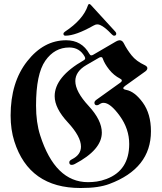

<svg xmlns="http://www.w3.org/2000/svg" viewBox="-20 -920 810 962"><path d="M33.2 0ZM297.9 -750.5Q297.9 -756.3 305.2 -761.2Q397 -821.8 420.4 -892.6Q422.9 -899.9 427 -899.9Q431.2 -899.9 435.5 -895L557.1 -762.2Q562.5 -756.3 562.5 -751.5Q562.5 -741.2 551.8 -741.2Q546.4 -741.2 540 -748Q504.9 -785.2 481.4 -794.9Q474.1 -797.9 466.6 -797.9Q459 -797.9 447.8 -791.5Q358.9 -741.2 308.1 -741.2Q297.9 -741.2 297.9 -750.5ZM33.2 -341.3Q33.2 -507.3 116 -612.8Q198.7 -718.3 311.5 -718.3Q389.6 -718.3 427.7 -650.4Q432.1 -642.6 437 -642.6Q441.9 -642.6 446.8 -645.5L561.5 -712.4Q571.8 -718.3 579.6 -718.3Q592.8 -718.3 600.6 -702.6Q615.7 -672.4 639.2 -642.8Q662.6 -613.3 704.6 -593.8Q718.3 -587.4 718.3 -578.6Q718.3 -569.8 708.5 -562.5L606.4 -489.3Q597.7 -482.9 597.7 -477.8Q597.7 -472.7 611.8 -469.7Q654.8 -461.9 695.6 -405.8Q736.3 -349.6 736.3 -262.2Q736.3 -75.7 527.3 2Q501 11.7 467 16.8Q433.1 22 383.3 22Q126 22 51.8 -211.9Q33.2 -270.5 33.2 -341.3ZM160.6 -391.1Q160.6 -306.2 181.2 -242.2Q256.3 -7.3 420.9 -7.3Q442.4 -7.3 465.1 -10.5Q487.8 -13.7 513.7 -23.4Q627.4 -66.4 627.4 -198.7Q627.4 -273.9 580.1 -339.4Q532.7 -404.8 499 -404.8Q488.8 -404.8 480.2 -398.7Q471.7 -392.6 465.8 -392.6Q453.1 -392.6 453.1 -405.3Q453.1 -413.1 463.4 -420.4L584 -506.8Q590.3 -511.2 590.3 -516.6Q590.3 -522 582 -525.9Q549.8 -542.5 526.9 -571.5Q503.9 -600.6 495.1 -626Q492.7 -633.8 486.8 -633.8Q481 -633.8 477.1 -631.3L413.1 -594.2Q357.4 -562 357.4 -513.7Q357.4 -461.4 423.8 -389.6Q490.2 -317.9 490.2 -255.4Q490.2 -169.4 354.5 -98.1Q346.2 -93.8 339.4 -93.8Q327.1 -93.8 327.1 -106.9Q327.1 -115.2 340.8 -122.1Q385.7 -144.5 385.7 -185.5Q385.7 -235.8 319.8 -306.9Q253.9 -377.9 253.9 -438Q253.9 -534.7 399.9 -618.2Q406.7 -622.1 406.7 -627Q406.7 -631.8 404.3 -636.2Q378.9 -682.1 327.1 -682.1Q253.4 -682.1 207 -615.7Q160.6 -549.3 160.6 -391.1Z"/></svg>

Font: UnifrakturMaguntia
Style: Book
Weight: 400
Designer: j. 'mach' wust, Gerrit Ansmann, Georg Duffner, based on a font by Peter Wiegel, original typeface by Carl Albert Fahrenw
Version: Version 2017-03-19